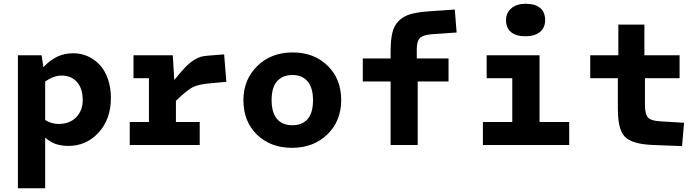

<svg xmlns="http://www.w3.org/2000/svg" viewBox="-20 -771 3723 1021"><path d="M75.2 230V-477.1H201.2L210.9 -414.1Q247.1 -452.1 285.2 -470Q323.2 -487.8 370.1 -487.8Q410.6 -487.8 446.5 -471.9Q482.4 -456.1 510 -426.5Q537.6 -397 553.7 -351.3Q569.8 -305.7 569.8 -250Q569.8 -137.7 504.6 -66.4Q439.5 4.9 344.2 4.9Q308.1 4.9 278.6 -4.6Q249 -14.2 220.2 -39.1V230ZM307.1 -369.1Q266.1 -369.1 220.2 -337.9V-132.8Q255.4 -111.8 290 -111.8Q351.1 -111.8 385.5 -147.7Q419.9 -183.6 419.9 -238.8Q419.9 -299.8 389.6 -334.5Q359.4 -369.1 307.1 -369.1Z M669.9 -122.1H772V-355H689.9V-477.1H898.9L906.7 -345.2Q939 -386.2 964.1 -412.1Q989.3 -438 1010.5 -451.2Q1031.7 -464.4 1047.9 -469Q1064 -473.6 1085.9 -475.1L1171.9 -481.9L1183.6 -335.9L1097.7 -328.1Q1036.1 -322.8 1005.6 -307.6Q975.1 -292.5 915.5 -234.9V-122.1H1042V0H669.9Z M1532.7 15.1Q1418.9 15.1 1346.7 -54.9Q1274.4 -125 1274.4 -237.8Q1274.4 -347.7 1348.1 -419.9Q1421.9 -492.2 1536.6 -492.2Q1649.9 -492.2 1722.2 -421.6Q1794.4 -351.1 1794.4 -238.8Q1794.4 -127.9 1720.9 -56.4Q1647.5 15.1 1532.7 15.1ZM1534.7 -105Q1586.9 -105 1615.7 -137.7Q1644.5 -170.4 1644.5 -237.8Q1644.5 -303.7 1616 -337.9Q1587.4 -372.1 1534.7 -372.1Q1482.9 -372.1 1453.6 -339.1Q1424.3 -306.2 1424.3 -238.8Q1424.3 -172.4 1452.9 -138.7Q1481.4 -105 1534.7 -105Z M1909.2 -337.9V-460H2057.1V-496.1Q2057.1 -558.1 2066.4 -596.7Q2075.7 -635.3 2100.3 -659.9Q2125 -684.6 2162.6 -695.6Q2200.2 -706.5 2262.2 -710.9L2398.4 -720.2L2408.2 -598.1L2275.4 -588.9Q2229.5 -585.4 2212.9 -568.6Q2196.3 -551.8 2196.3 -509.8V-460H2365.2V-337.9H2201.2V0H2057.1V-337.9Z M2773.9 -578.1Q2724.6 -578.1 2697.8 -600.1Q2670.9 -622.1 2670.9 -664.1Q2670.9 -702.6 2699 -726.8Q2727.1 -751 2774.9 -751Q2825.2 -751 2852.1 -728.8Q2878.9 -706.5 2878.9 -664.1Q2878.9 -623 2850.8 -600.6Q2822.8 -578.1 2773.9 -578.1ZM2547.9 -122.1H2704.1V-355H2567.9V-477.1H2849.1V-122.1H3006.8V0H2547.9Z M3265.6 -198.2V-355H3118.7V-477.1H3268.1V-640.1H3406.7V-477.1H3593.8V-355H3409.7V-212.9Q3409.7 -164.1 3425.5 -146.5Q3441.4 -128.9 3488.8 -126L3617.7 -118.2L3606.9 5.9L3453.6 0Q3405.8 -2 3374.3 -9.3Q3342.8 -16.6 3320.8 -29.8Q3298.8 -43 3287.1 -66.4Q3275.4 -89.8 3270.5 -120.6Q3265.6 -151.4 3265.6 -198.2Z"/></svg>

Font: IntelOne Mono Bold
Style: Regular
Weight: 700
Designer: Fred Shallcrass
Foundry: Frere-Jones Type LLC
Version: Version 1.200;hotconv 1.1.0;makeotfexe 2.6.0;FJTRelease1.2